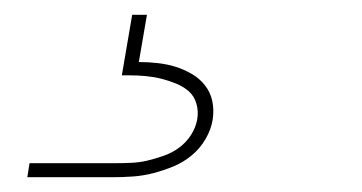

<svg xmlns="http://www.w3.org/2000/svg" viewBox="-20 -20 490 260"><path d="M17 220 20 201H135Q146 201 157.5 200.5Q169 200 179.5 197.5Q190 195 201.5 191Q213 187 222.5 180Q232 173 238.5 163Q245 153 247 142Q249 131 246 120.5Q243 110 235.5 103.5Q228 97 218 93Q208 89 198 86.5Q188 84 177 83Q166 82 155 82H145L159 0H179L168 64Q181 64 194 65.5Q207 67 218 70.5Q229 74 239.5 80Q250 86 257.5 95.5Q265 105 267.5 117Q270 129 268 142Q266 155 258.5 168Q251 181 239.5 190.5Q228 200 214.5 205.5Q201 211 187.5 214.5Q174 218 160 219Q146 220 132 220Z"/></svg>

Font: Iosevka Etoile Thin
Style: Italic
Weight: 100
Italic angle: -9°
Designer: Belleve Invis
Foundry: Belleve Invis
Version: Version 22.1.2; ttfautohint (v1.8.4)